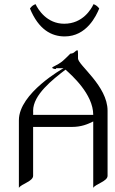

<svg xmlns="http://www.w3.org/2000/svg" viewBox="-20 -889 553 923"><path d="M457 -848.1C448.7 -858.9 441.9 -864.3 429.7 -869.1C418.9 -846.2 378.9 -774.9 288.6 -774.9C205.6 -774.9 163.6 -842.3 150.9 -869.1C138.7 -864.3 131.8 -858.9 124 -848.1C166 -746.1 228 -713.9 291 -713.9C397 -713.9 442.9 -814 457 -848.1ZM294.9 -554.2C323.2 -528.8 428.2 -437 428.2 -336.9H139.2C140.1 -337.9 139.2 -354 139.2 -356.9C139.2 -433.1 231.9 -505.9 294.9 -554.2ZM352.1 -647C348.1 -647 344.2 -645 335 -636.2C330.1 -631.8 317.9 -630.9 317.9 -630.9C317.9 -630.9 297.9 -609.9 277.8 -592.8C259.8 -578.1 231.9 -567.9 231 -564C230 -560.1 242.2 -557.1 246.1 -557.1C250 -557.1 250 -561 250 -561H285.2C285.2 -561 70.8 -441.9 70.8 -311V14.2C82 -4.9 139.2 -17.1 139.2 -43.9V-278.8H325.2C371.1 -278.8 401.9 -292 428.2 -305.2V14.2C439 -4.9 497.1 -17.1 497.1 -43.9V-356.9C497.1 -476.1 355 -576.2 355 -607.9V-615.2V-630.9C355 -645 354 -647 352.1 -647Z"/></svg>

Font: Pierce
Style: Roman
Weight: 500
Version: Version 0.2.0